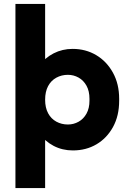

<svg xmlns="http://www.w3.org/2000/svg" viewBox="-20 -750 653 970"><path d="M58 200V-730H208V-384L178 -418Q207 -458 251 -480.5Q295 -503 347 -503Q413 -503 466 -471.5Q519 -440 550.5 -383Q582 -326 582 -251V-241Q582 -165 551 -108.5Q520 -52 467.5 -21Q415 10 348 10Q295 10 251 -13Q207 -36 178 -77L208 -110V200ZM323 -121Q352 -121 377 -135Q402 -149 417 -176Q432 -203 432 -241V-251Q432 -290 417 -317Q402 -344 377 -358Q352 -372 323 -372Q291 -372 264.5 -357.5Q238 -343 223 -315Q208 -287 208 -246Q208 -206 223 -178Q238 -150 264.5 -135.5Q291 -121 323 -121Z"/></svg>

Font: SUSE ExtraBold
Style: Regular
Weight: 800
Designer: Rene Bieder
Foundry: SUSE
Version: Version 1.000